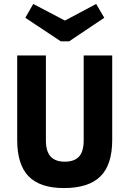

<svg xmlns="http://www.w3.org/2000/svg" viewBox="-20 -935 654 970"><path d="M506.8 -845.2 329.1 -726.1H287.1L107.9 -845.2L147.9 -915L308.1 -831.1L465.8 -915ZM402.8 -226.1V-654.8H546.9V-228Q546.9 -102.5 487.1 -43.7Q427.2 15.1 303.2 15.1Q182.1 15.1 124.5 -44.2Q66.9 -103.5 66.9 -228V-654.8H211.9V-226.1Q211.9 -170.4 235.6 -144.3Q259.3 -118.2 307.1 -118.2Q355 -118.2 378.9 -143.6Q402.8 -168.9 402.8 -226.1Z"/></svg>

Font: IntelOne Mono Bold
Style: Regular
Weight: 700
Designer: Fred Shallcrass
Foundry: Frere-Jones Type LLC
Version: Version 1.200;hotconv 1.1.0;makeotfexe 2.6.0;FJTRelease1.2